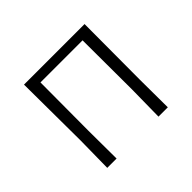

<svg xmlns="http://www.w3.org/2000/svg" viewBox="-114 -598 742 742"><g transform="rotate(-45 257.0 -227.5)"><path d="M91 0 93 -147 91 -455H422L421 -152L422 0H371L373 -147L372 -416H142L141 -152L142 0Z"/></g></svg>

Font: Alegreya Sans Light
Style: Regular
Weight: 300
Designer: Juan Pablo del Peral
Foundry: Huerta Tipografica
Version: Version 2.007